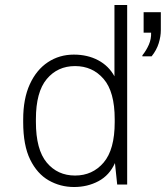

<svg xmlns="http://www.w3.org/2000/svg" viewBox="-20 -740 665 770"><path d="M277 10Q222 10 175.5 -16.5Q129 -43 101 -100Q73 -157 73 -250V-261Q73 -344 99.5 -402Q126 -460 172 -490.5Q218 -521 276 -521Q331 -521 373.5 -498.5Q416 -476 439 -434V-720H490V0H450L441 -86Q419 -37 375 -13.5Q331 10 277 10ZM281 -36Q351 -36 395.5 -88Q440 -140 440 -250V-262Q440 -372 395.5 -423.5Q351 -475 281 -475Q211 -475 167.5 -423Q124 -371 124 -262V-251Q124 -140 167.5 -88Q211 -36 281 -36ZM551 -514V-518Q567 -538 577 -561Q587 -584 586 -609H556V-691H625V-619Q625 -594 616.5 -566.5Q608 -539 588 -514Z"/></svg>

Font: Chivo Mono Thin
Style: Regular
Weight: 250
Designer: Hector Gatti
Foundry: Omnibus-Type
Version: Version 1.008